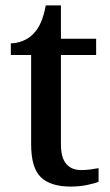

<svg xmlns="http://www.w3.org/2000/svg" viewBox="-20 -679 407 709"><path d="M241 10Q167 10 131 -24.5Q95 -59 95 -146V-476H20V-519Q41 -519 64 -528Q87 -537 103 -554Q120 -571 131 -596.5Q142 -622 149 -659H205V-536H335V-476H205V-146Q205 -97 224.5 -74Q244 -51 279 -51Q297 -51 312.5 -53Q328 -55 344 -58V-8Q331 -2 302 4Q273 10 241 10Z"/></svg>

Font: Noto Serif Thai Medium
Style: Regular
Weight: 500
Version: Version 2.001